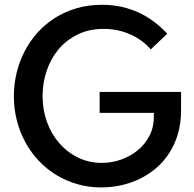

<svg xmlns="http://www.w3.org/2000/svg" viewBox="-20 -784 828 818"><path d="M39.1 -374.1Q39.1 -425.5 50.9 -474.1Q62.7 -522.7 85.2 -566.1Q107.7 -609.5 140.5 -645.7Q173.2 -681.8 215 -708.2Q256.8 -734.5 307 -749.1Q357.3 -763.6 415 -763.6Q459.5 -763.6 498.6 -754.8Q537.7 -745.9 572.3 -729.8Q606.8 -713.6 636.8 -690.9Q666.8 -668.2 692.7 -640.5L622.3 -573.6Q605.5 -593.6 583.6 -609.5Q561.8 -625.5 536.1 -637Q510.5 -648.6 481.6 -654.8Q452.7 -660.9 421.4 -660.9Q359.1 -660.9 310.7 -637Q262.3 -613.2 229.1 -573.4Q195.9 -533.6 178.6 -481.8Q161.4 -430 161.4 -374.5Q161.4 -315.9 180.2 -264.1Q199.1 -212.3 233 -173.6Q266.8 -135 313 -112.5Q359.1 -90 413.6 -90Q455.9 -90 495.9 -104.1Q535.9 -118.2 567 -143.9Q598.2 -169.5 616.8 -205.7Q635.5 -241.8 635.5 -285.9V-303.2H404.5V-392.3H751.4V-314.1Q751.4 -258.6 737.7 -212.7Q724.1 -166.8 700.2 -130.5Q676.4 -94.1 644.1 -66.8Q611.8 -39.5 573.9 -21.4Q535.9 -3.2 494.5 5.7Q453.2 14.5 411.4 14.5Q358.2 14.5 309.8 0.7Q261.4 -13.2 220 -38.4Q178.6 -63.6 145.2 -99.1Q111.8 -134.5 88.2 -177.7Q64.5 -220.9 51.8 -270.7Q39.1 -320.5 39.1 -374.1Z"/></svg>

Font: Spartan MB SemBd
Style: Regular
Weight: 600
Designer: Matt Bailey, Mirko Velimirovic
Foundry: Matt Bailey
Version: Version 1.005